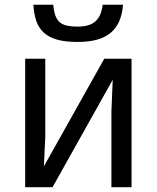

<svg xmlns="http://www.w3.org/2000/svg" viewBox="-20 -781 654 801"><path d="M168.9 -536.1V-210L163.1 -86.9L415 -536.1H528.8V0H444.8V-315.9L450.2 -448.2L199.2 0H85V-536.1ZM493.2 -761.2Q490.2 -723.1 478.3 -694.3Q466.3 -665.5 443.6 -645.8Q420.9 -626 386.5 -616Q352.1 -606 303.2 -606Q252.9 -606 218.8 -615.5Q184.6 -625 163.1 -644.5Q141.6 -664.1 131.6 -693.1Q121.6 -722.2 119.1 -761.2H202.1Q204.6 -733.4 211.2 -715.6Q217.8 -697.8 230 -687.7Q242.2 -677.7 260.7 -673.8Q279.3 -669.9 305.2 -669.9Q326.7 -669.9 344.5 -674.6Q362.3 -679.2 375.5 -689.7Q388.7 -700.2 397 -717.8Q405.3 -735.4 408.2 -761.2Z"/></svg>

Font: WenQuanYi Micro Hei
Style: Regular
Weight: 400
Foundry: Ascender Corporation
Version: Version 0.2.0-beta